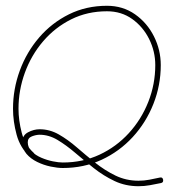

<svg xmlns="http://www.w3.org/2000/svg" viewBox="-20 -572 584 664"><path d="M84 -29Q50 -60 37.5 -106Q25 -152 25 -196Q25 -264 48.5 -328Q72 -392 115.5 -442.5Q159 -493 218.5 -522.5Q278 -552 350 -552Q405 -552 447 -522.5Q489 -493 512.5 -446Q536 -399 536 -347Q536 -277 510.5 -212.5Q485 -148 439 -98Q393 -48 331.5 -19.5Q270 9 197 9Q179 9 155 4Q131 -1 108.5 -12Q86 -23 71.5 -40Q57 -57 57 -80Q57 -104 77 -114.5Q97 -125 117 -125Q152 -125 183.5 -107Q215 -89 245.5 -62.5Q276 -36 309 -9.5Q342 17 379 35Q416 53 459 53Q478 53 496.5 49.5Q515 46 533 42Q542 40 544 49Q546 59 537 61Q518 65 498.5 68.5Q479 72 459 72Q414 72 376 54Q338 36 304.5 9.5Q271 -17 240 -43.5Q209 -70 179 -88Q149 -106 117 -106Q105 -106 90.5 -100.5Q76 -95 76 -80Q76 -62 89.5 -48.5Q103 -35 123 -26.5Q143 -18 163 -14Q183 -10 197 -10Q266 -10 324 -37Q382 -64 425.5 -111.5Q469 -159 493 -220Q517 -281 517 -347Q517 -394 496 -436.5Q475 -479 437.5 -506Q400 -533 350 -533Q282 -533 226 -505Q170 -477 129 -429Q88 -381 66 -320.5Q44 -260 44 -196Q44 -156 55 -113.5Q66 -71 97 -43Q104 -36 97 -29Q91 -22 84 -29Z"/></svg>

Font: FRB American Cursive Guidelines Extralight
Style: Italic
Weight: 200
Italic angle: -25°
Version: Version 2.0;Modular Font Editor K font №1